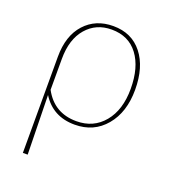

<svg xmlns="http://www.w3.org/2000/svg" viewBox="-129 -584 807 899"><g transform="rotate(20 274.0 -134.5)"><path d="M87 -262Q87 -367 141 -426.5Q195 -486 283 -486Q375 -486 427.5 -419.5Q480 -353 480 -240Q480 -128 422 -59Q364 10 269 10Q160 10 105 -78L111 217H87ZM108 -259V-105Q160 -8 271 -8Q356 -8 407.5 -70Q459 -132 459 -237Q459 -344 412.5 -406Q366 -468 281 -468Q204 -468 156 -412.5Q108 -357 108 -259Z"/></g></svg>

Font: Cantarell Thin
Style: Regular
Weight: 100
Designer: Dave Crossland, Nikolaus Waxweiler, Florian Fecher, Jacques Le Bailly, Eben Sorkin, Alexei Vanyashin, Alexios Zavras, Em
Version: Version 0.303